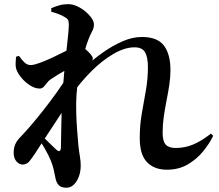

<svg xmlns="http://www.w3.org/2000/svg" viewBox="-20 -832 1040 913"><path d="M322.2 -383.2 326.1 -455.8Q351.8 -483.4 389.4 -518Q427.1 -552.6 471.5 -583.9Q515.8 -615.2 563.1 -635.7Q610.3 -656.2 654.7 -656.2Q728.4 -656.2 759.5 -615.2Q790.5 -574.1 790.5 -498.8Q790.5 -463.8 785 -427.7Q779.5 -391.6 771.9 -353.7Q764.4 -315.8 758.8 -277.3Q753.3 -238.9 753.3 -200.1Q753.3 -160.9 767.9 -144.6Q782.5 -128.3 815.2 -128.3Q860.3 -128.3 900 -145.4Q939.6 -162.6 983.3 -196.8L993.8 -186.1Q975.9 -149 945.3 -111.6Q914.6 -74.2 871.9 -49.6Q829.2 -25 773.7 -25Q713.5 -25 679 -60.9Q644.5 -96.7 644.5 -176Q644.5 -236.5 654.4 -292.7Q664.3 -348.8 673.9 -403.5Q683.4 -458.2 683.4 -512.6Q683.4 -559.2 670 -583.1Q656.5 -607 620 -607Q573.1 -607 519.9 -576Q466.7 -545.1 415.5 -494.2Q364.3 -443.4 322.2 -383.2ZM309.7 -482.7 315.6 -361.2Q295.9 -330.2 274.7 -298Q253.6 -265.8 232.1 -233.1Q210.6 -200.3 189.2 -167.7Q167.8 -135 146.8 -102.4Q133.2 -81.7 120.5 -66Q107.8 -50.2 88.8 -49.5Q72.8 -48.8 58.9 -63.7Q45 -78.6 45 -105.4Q45 -127.4 52 -144.5Q59.1 -161.6 74.2 -177.4Q93.9 -197.3 123.3 -231.4Q152.7 -265.4 185.9 -307.5Q219.1 -349.5 251.3 -394.8Q283.5 -440.2 309.7 -482.7ZM154.6 -182.7 165.3 -203.3Q175 -191.7 191.2 -175.1Q207.4 -158.5 223.4 -143.6Q239.5 -128.7 247 -121Q268.2 -101.9 269.7 -131.1Q270.4 -158.2 271 -202.8Q271.5 -247.4 272.9 -300.5Q274.2 -353.5 278.2 -403.6Q281.5 -447.9 286 -495.4Q290.5 -542.8 295.4 -585.9Q300.3 -629 303.7 -663Q307.2 -696.9 307.2 -714.3Q307.2 -730.6 303.4 -737.5Q299.6 -744.5 285.6 -752.1Q275.2 -758.5 260 -764.4Q244.8 -770.4 223.9 -776L223.7 -792.9Q243.4 -801.5 262.8 -806.9Q282.1 -812.3 303.7 -812.3Q324.2 -812.3 345.9 -802.7Q367.6 -793 385.6 -777.9Q403.7 -762.8 415.2 -746.3Q426.7 -729.8 426.7 -715.7Q426.7 -698.5 418.6 -684.1Q410.5 -669.7 401.1 -645.7Q393 -626.4 383.8 -593.5Q374.7 -560.5 366.4 -522.1Q358 -483.7 351.8 -447.1Q345.6 -410.5 344 -384.1Q341.2 -343.6 342.4 -298.7Q343.5 -253.8 346.8 -212.7Q350 -171.7 352.8 -139.9Q356.2 -109.6 360 -87.6Q363.8 -65.5 363.8 -44.7Q363.8 -15.2 354.6 8.6Q345.4 32.4 330.5 46.5Q315.6 60.6 296.3 60.6Q270 60.6 258.7 47.9Q247.3 35.2 243.6 14.1Q239.6 -6.6 235.1 -26.2Q230.6 -45.9 221.7 -68.2Q217 -79.9 209.9 -94.1Q202.7 -108.3 193.9 -124Q185.2 -139.6 175.1 -154.5Q165.1 -169.4 154.6 -182.7ZM220.5 -454.5Q210.5 -447.8 203 -437.4Q195.5 -427 187.5 -418.9Q179.6 -410.9 168.6 -410.9Q146.7 -410.9 123.3 -425.7Q99.9 -440.5 81.7 -462.3Q63.5 -484.1 57 -504.7Q53.3 -517.2 54.4 -533.2Q55.4 -549.3 56.2 -562L69.9 -566.5Q83 -548.1 96.1 -535.3Q109.2 -522.6 126.3 -522.6Q140.4 -522.6 167.8 -532.5Q195.2 -542.3 226.5 -556.9Q257.9 -571.5 285.5 -585.7Q313.2 -599.9 328.5 -607.8Q340.1 -614.3 349 -614.7Q357.9 -615.1 365.4 -611.8Q376.3 -607.1 389.3 -595.7Q402.4 -584.3 411.8 -572.8Q421.2 -561.3 421.2 -555.3Q421.2 -545.1 415.2 -536.9Q409.1 -528.7 398.7 -516.2Q379.2 -494.2 361 -469.3Q342.8 -444.3 325.3 -418.5L328.5 -479.2Q332.8 -487.2 338 -502Q343.3 -516.9 345.1 -525.8Q326.5 -517.7 302 -504.1Q277.5 -490.5 255.3 -476.9Q233.2 -463.4 220.5 -454.5Z"/></svg>

Font: Noto Serif HK
Style: Regular
Weight: 200
Designer: Ryoko NISHIZUKA 西塚涼子 (kana & ideographs); Frank Grießhammer (Latin, Greek & Cyrillic); Wenlong ZHANG 张文龙 (bopomofo); San
Foundry: Adobe
Version: Version 2.001;hotconv 1.1.0;makeotfexe 2.6.0